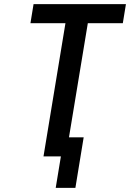

<svg xmlns="http://www.w3.org/2000/svg" viewBox="-20 -755 640 927"><path d="M344 152H249L274 0H190L296 -643H127L142 -735H588L573 -643H404L313 -92H384Z"/></svg>

Font: Iosevka Semibold Extended
Style: Italic
Weight: 600
Width: 7
Italic angle: -9°
Monospace: yes
Designer: Belleve Invis
Foundry: Belleve Invis
Version: Version 32.5.0; ttfautohint (v1.8.4)